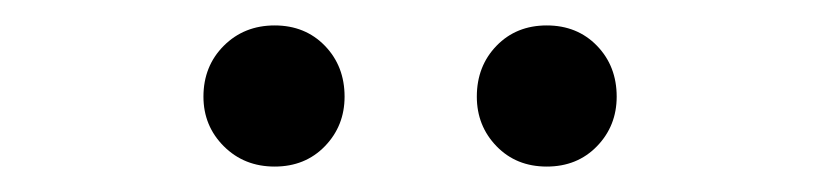

<svg xmlns="http://www.w3.org/2000/svg" viewBox="-20 -787 646 151"><path d="M140 -711Q140 -735 156 -751Q172 -767 196 -767Q220 -767 235.5 -751Q251 -735 251 -711Q251 -688 235.5 -672Q220 -656 196 -656Q172 -656 156 -672Q140 -688 140 -711ZM355 -711Q355 -735 370.5 -751Q386 -767 410 -767Q434 -767 449.5 -751Q465 -735 465 -711Q465 -688 449.5 -672Q434 -656 410 -656Q386 -656 370.5 -672Q355 -688 355 -711Z"/></svg>

Font: Noto Sans SC
Style: Regular
Weight: 400
Designer: Ryoko NISHIZUKA ____ (kana & ideographs); Paul D. Hunt (Latin, Greek & Cyrillic); Wenlong ZHANG ___ (bopomofo); Sandoll 
Foundry: Adobe Systems Incorporated
Version: Version 1.004